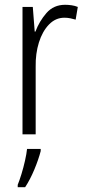

<svg xmlns="http://www.w3.org/2000/svg" viewBox="-20 -561 356 802"><path d="M252 -541Q265 -541 279 -539Q293 -537 305 -532L296 -479Q286 -482 274 -484.5Q262 -487 249 -487Q212 -487 184.5 -458.5Q157 -430 142.5 -383.5Q128 -337 129 -282V0H74V-532H117L125 -429H128Q144 -472 174 -506.5Q204 -541 252 -541ZM150 70Q141 105 123.5 147Q106 189 85 221H54V211Q61 194 69.5 166.5Q78 139 84.5 110Q91 81 93 61H150Z"/></svg>

Font: Noto Sans Georgian Condensed Light
Style: Regular
Weight: 300
Width: 3
Designer: Monotype Design Team, Akaki Razmadze
Foundry: Google LLC
Version: Version 2.005; ttfautohint (v1.8.4.7-5d5b)